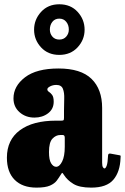

<svg xmlns="http://www.w3.org/2000/svg" viewBox="-20 -846 570 876"><path d="M11.5 -126.5Q11.5 -208 70.8 -251.8Q130 -295.5 235 -295.5H259Q267.5 -295.5 269.8 -297.5Q272 -299.5 272 -308.5V-341.5Q272 -369.5 273 -396.2Q274 -423 267 -440.8Q260 -458.5 237 -458.5Q221.5 -458.5 208.8 -452Q196 -445.5 196 -438.5Q196 -431.5 203.2 -427Q210.5 -422.5 217.8 -413Q225 -403.5 225 -382Q225 -348.5 199.2 -329Q173.5 -309.5 137 -309.5Q97 -309.5 69.2 -334Q41.5 -358.5 41.5 -397Q41.5 -453 94 -493.2Q146.5 -533.5 247 -533.5Q349 -533.5 397.5 -486.2Q446 -439 446 -353.5V-104Q446 -89 449.5 -83.2Q453 -77.5 457 -77.5Q462 -77.5 466.8 -90.2Q471.5 -103 473 -136.5Q473.5 -147.5 485 -145L526 -137.5Q530.5 -137 530.5 -134Q530.5 -131 530 -125.5Q528 -62 497.2 -26Q466.5 10 396.5 10H396Q342.5 10 314.8 -7Q287 -24 272 -47.5Q267 -55.5 264.8 -57Q262.5 -58.5 257 -48.5Q249 -35.5 239 -22Q229 -8.5 208 0.8Q187 10 146.5 10Q82.5 10 47 -25.5Q11.5 -61 11.5 -126.5ZM203.5 -152.5Q203.5 -116 213.5 -100.5Q223.5 -85 236 -85Q251.5 -85 263.5 -109Q275.5 -133 275.5 -176.5V-217.5Q275.5 -230 266.5 -230H254.5Q235 -230 219.2 -213.2Q203.5 -196.5 203.5 -152.5ZM250.5 -595.5Q199 -595.5 167.2 -630Q135.5 -664.5 135.5 -710.5Q135.5 -756.5 167.2 -791.5Q199 -826.5 250.5 -826.5Q302.5 -826.5 334.2 -791.8Q366 -757 366 -710.5Q366 -664.5 334 -630Q302 -595.5 250.5 -595.5ZM250.5 -665.5Q270.5 -665.5 282.2 -679Q294 -692.5 294 -711Q294 -732 282.2 -746.5Q270.5 -761 250.5 -761Q230.5 -761 219 -746.5Q207.5 -732 207.5 -711Q207.5 -692.5 219 -679Q230.5 -665.5 250.5 -665.5Z"/></svg>

Font: Besley* Condensed Heavy
Style: Regular
Weight: 800
Width: 3
Designer: Owen Earl
Foundry: indestructible type*
Version: Version 3.000; ttfautohint (v1.8.3)